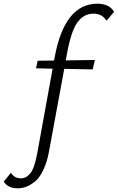

<svg xmlns="http://www.w3.org/2000/svg" viewBox="-151 -731 638 1040"><path d="M377 -711Q441 -711 467 -667L426 -619Q402 -657 355 -657Q303 -657 268.5 -610Q234 -563 211 -436L205 -404L363 -406L351 -355L197 -358L116 81Q105 145 84 189Q63 233 37.5 253Q12 273 -10 281Q-32 289 -55 289Q-107 289 -131 253L-92 205Q-73 235 -38 235Q-9 235 13.5 207.5Q36 180 51 98L134 -359L44 -361L53 -402L142 -403L145 -420Q198 -711 377 -711Z"/></svg>

Font: EauTestInfant
Style: Italic
Weight: 400
Italic angle: -12°
Designer: Christian Thalmann (Catharsis Fonts)
Version: Version 0.001;PS 000.001;hotconv 1.0.88;makeotf.lib2.5.64775